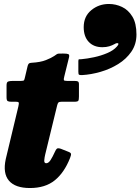

<svg xmlns="http://www.w3.org/2000/svg" viewBox="-20 -928 708 968"><path d="M44 -520H85Q99.5 -520 101.5 -524Q103.5 -528 106 -539L119.5 -596Q122 -604.5 125.8 -607.8Q129.5 -611 139 -611.5Q184 -614 211.5 -625Q239 -636 253 -645.5Q262.5 -652.5 266.8 -655Q271 -657.5 277.5 -657.8Q284 -658 299 -658Q317.5 -658 324.2 -655.2Q331 -652.5 328 -639L304 -542Q300.5 -528.5 302 -524.2Q303.5 -520 319 -520H356Q367 -520 372.5 -517.5Q378 -515 378 -503V-442Q378 -425 374.8 -420Q371.5 -415 354 -415H289.5Q278 -415 274.2 -410.8Q270.5 -406.5 268 -396L208 -149.5Q204.5 -135.5 203.2 -120.2Q202 -105 213 -105Q224.5 -105 234.8 -120.8Q245 -136.5 257.5 -164Q262 -174.5 267 -178.5Q272 -182.5 286.5 -178L323 -163.5Q337 -158.5 338 -152.2Q339 -146 333 -131Q304 -57.5 256 -18.8Q208 20 131 20Q57 20 25.2 -17Q-6.5 -54 9 -126L72.5 -391Q75 -402.5 75 -408.8Q75 -415 60.5 -415H37.5Q25 -415 19 -418.2Q13 -421.5 13 -437.5V-497.5Q13 -514 21 -517Q29 -520 44 -520ZM402 -791Q402 -845 440 -876.5Q478 -908 529 -908Q563.5 -908 595.2 -893Q627 -878 647.5 -844.2Q668 -810.5 668 -754Q668 -705 642.5 -667.8Q617 -630.5 575.8 -605Q534.5 -579.5 486.8 -565.8Q439 -552 394.5 -549.5Q381.5 -549 378.2 -551.5Q375 -554 375 -567V-620Q375 -629 378.5 -629Q382 -629 390 -629.5Q419 -632 454.2 -639.5Q489.5 -647 521 -660.5Q552.5 -674 569 -693Q581.5 -707 575 -709.8Q568.5 -712.5 557 -705.5Q545.5 -699 530.5 -694.5Q515.5 -690 496 -690Q452.5 -690 427.2 -717Q402 -744 402 -791Z"/></svg>

Font: Besley* Narrow Fatface
Style: Italic
Weight: 900
Width: 4
Italic angle: -13°
Designer: Owen Earl
Foundry: indestructible type*
Version: Version 3.000; ttfautohint (v1.8.3)